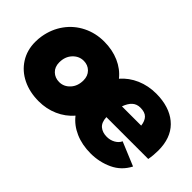

<svg xmlns="http://www.w3.org/2000/svg" viewBox="-67 -817 1135 1135"><g transform="rotate(45 500.0 -249.5)"><path d="M20 -222Q20 -249 24 -272Q36 -343 75.5 -397.5Q115 -452 175.5 -482Q236 -512 307 -512Q376 -512 432 -487.5Q488 -463 524 -418Q563 -463 619.5 -487.5Q676 -512 743 -512Q761 -512 771 -511Q873 -503 931 -444.5Q989 -386 989 -282Q989 -243 982 -205H632Q634 -162 657 -143Q680 -124 716 -124Q745 -124 768.5 -137.5Q792 -151 801 -172L950 -110Q917 -46 853.5 -16.5Q790 13 718 13Q646 13 589 -12Q532 -37 497 -82Q458 -37 402.5 -12.5Q347 12 283 12Q207 12 147.5 -17Q88 -46 54 -99.5Q20 -153 20 -222ZM288 -154Q327 -154 355 -184.5Q383 -215 383 -263Q383 -300 360 -323Q337 -346 302 -346Q263 -346 234.5 -315.5Q206 -285 206 -237Q206 -199 229.5 -176.5Q253 -154 288 -154ZM813 -315Q809 -350 791 -368.5Q773 -387 735 -387Q705 -387 685 -369Q665 -351 652 -315Z"/></g></svg>

Font: Oak Sans Black
Style: Italic
Weight: 900
Italic angle: -9.5°
Foundry: Erik Kennedy, Walven
Version: Version 1.000